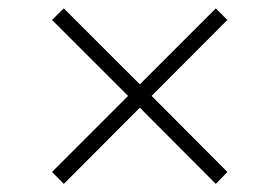

<svg xmlns="http://www.w3.org/2000/svg" viewBox="-20 -519 684 470"><path d="M508.3 -68.8 322.3 -255.4 136.2 -68.8 107.4 -98.1 293.5 -284.2 107.4 -470.2 136.2 -498.5 322.3 -312.5 508.3 -498.5 536.6 -470.2 351.1 -284.2 536.6 -98.1Z"/></svg>

Font: Inter Extra Light
Style: Regular
Weight: 200
Designer: Rasmus Andersson
Foundry: rsms
Version: Version 4.000;git-3c8e0fc